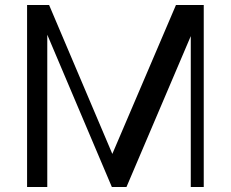

<svg xmlns="http://www.w3.org/2000/svg" viewBox="-20 -750 926 770"><path d="M88.6 0V-730H176.9L443 -103.3H417.9L685.7 -730H797.1V0H745.1V-670.2L770.2 -664.1L487.2 0H428.6L147.3 -663.4L169.6 -661.9V0Z"/></svg>

Font: Savate ExtraLight
Style: Regular
Weight: 200
Designer: Max Esnée
Foundry: Plomb Type
Version: Version 2.000